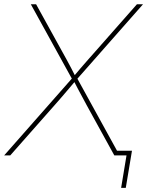

<svg xmlns="http://www.w3.org/2000/svg" viewBox="-36 -748 708 924"><path d="M-16.1 0 316.4 -377.4 314 -361.8 112.3 -727.5H137.7L263.2 -500Q274.4 -480 285.2 -460.2Q295.9 -440.4 306.6 -420.2Q317.4 -399.9 327.6 -378.9H317.4Q335 -399.9 352.3 -420.2Q369.6 -440.4 387.2 -460.2Q404.8 -480 422.4 -500L623 -727.5H652.3L329.1 -360.8L332 -377.4L539.6 0H514.2L380.9 -242.2Q370.6 -261.7 360.1 -281Q349.6 -300.3 339.1 -320.1Q328.6 -339.8 318.4 -359.9H328.1Q311 -339.8 294.4 -320.1Q277.8 -300.3 261 -281Q244.1 -261.7 227.1 -242.2L13.2 0ZM546.9 156.2 572.8 0H520L523.9 -22.5H599.1L569.3 156.2Z"/></svg>

Font: Inter 17pt Thin
Style: Italic
Weight: 250
Italic angle: -9.3988°
Version: Version 4.001;git-66647c0bb